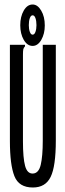

<svg xmlns="http://www.w3.org/2000/svg" viewBox="-20 -822 290 853"><path d="M126 11Q64 11 44 -39.5Q24 -90 24 -195V-623H91V-616Q85 -610 83.5 -603Q82 -596 82 -579V-194Q82 -120 91.5 -85Q101 -50 126 -51Q152 -52 161 -90Q170 -128 170 -197V-623H228V-198Q228 -83 205 -36Q182 11 126 11ZM125 -618Q101 -618 85.5 -645Q70 -672 70 -710Q70 -748 85.5 -775Q101 -802 125 -802Q147 -802 163 -775Q179 -748 179 -709Q179 -672 163.5 -645Q148 -618 125 -618ZM125 -668Q133 -668 137.5 -680.5Q142 -693 142 -710Q142 -729 137.5 -741.5Q133 -754 125 -754Q117 -754 112.5 -741.5Q108 -729 108 -710Q108 -693 112.5 -680.5Q117 -668 125 -668Z"/></svg>

Font: Inconsolata UltraCondensed Medium
Style: Regular
Weight: 500
Width: 1
Monospace: yes
Designer: Raph Levien, Cyreal, Brenton Simpson
Foundry: Raph Levien, Cyreal, Google
Version: Version 3.001; ttfautohint (v1.8.2.53-6de2)